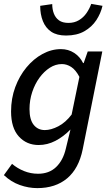

<svg xmlns="http://www.w3.org/2000/svg" viewBox="-20 -754 575 989"><path d="M172 215Q127 215 82 199Q37 183 0 148L42 90Q69 113 103.5 127Q138 141 176 141Q233 141 269 106.5Q305 72 319 12L343 -87Q307 -50 265.5 -28.5Q224 -7 179 -7Q117 -7 77 -51Q37 -95 37 -180Q37 -247 58.5 -305Q80 -363 116.5 -407Q153 -451 199 -476Q245 -501 294 -501Q332 -501 362 -481.5Q392 -462 408 -429H411L432 -489H507L406 15Q386 114 326 164.5Q266 215 172 215ZM211 -84Q243 -84 280.5 -103.5Q318 -123 349 -164L389 -358Q370 -394 347 -409Q324 -424 299 -424Q266 -424 236.5 -405Q207 -386 183.5 -354Q160 -322 146 -280Q132 -238 132 -192Q132 -138 153.5 -111Q175 -84 211 -84ZM320 -571Q273 -571 244 -590.5Q215 -610 201 -645Q187 -680 187 -724L249 -733Q249 -706 257.5 -684Q266 -662 284 -649Q302 -636 333 -636Q363 -636 386.5 -650Q410 -664 425.5 -686.5Q441 -709 450 -734L508 -724Q499 -685 476 -650Q453 -615 414.5 -593Q376 -571 320 -571Z"/></svg>

Font: Source Sans 3 ExtraLight Medium
Style: Italic
Weight: 500
Italic angle: -11°
Version: Version 3.052;hotconv 1.1.0;makeotfexe 2.6.0